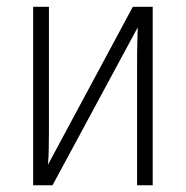

<svg xmlns="http://www.w3.org/2000/svg" viewBox="-20 -551 553 571"><path d="M125.5 -530.8V-158.2Q125.5 -146.5 125.2 -134.3Q125 -122.1 125 -109.6Q125 -97.2 124.3 -85.2Q123.5 -73.2 122.6 -61L375 -530.8H434.1V0H387.7V-366.2Q387.7 -382.8 387.9 -400.4Q388.2 -418 388.7 -435.8Q389.2 -453.6 389.6 -469.7L136.2 0H78.6V-530.8Z"/></svg>

Font: Open Sans SemiCondensed Light
Style: Regular
Weight: 300
Width: 4
Designer: Monotype Design Team
Foundry: Monotype Imaging Inc.
Version: Version 3.000